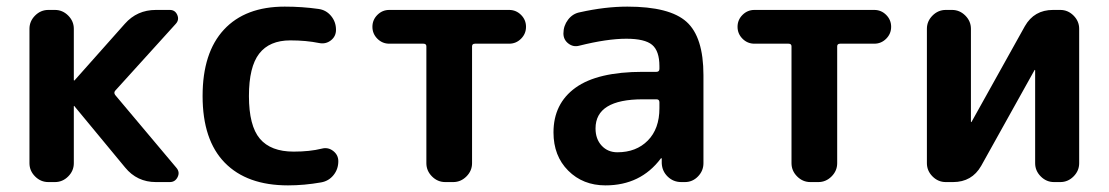

<svg xmlns="http://www.w3.org/2000/svg" viewBox="-20 -550 3349 580"><path d="M126 0Q103 0 86 -17Q69 -34 69 -57V-463Q69 -486 86 -503Q103 -520 126 -520H146Q169 -520 186 -503Q203 -486 203 -463V-308Q203 -307 204 -307H205L357 -478Q394 -520 451 -520H493Q509 -520 515.5 -505Q522 -490 511 -478L328 -276Q323 -270 328 -263L513 -43Q524 -30 516.5 -15Q509 0 493 0H451Q394 0 358 -44L205 -229Q205 -230 204 -230Q203 -230 203 -229V-57Q203 -34 186 -17Q169 0 146 0Z M850 10Q726 10 659 -58.5Q592 -127 592 -260Q592 -391 656.5 -460.5Q721 -530 840 -530Q893 -530 942 -523Q965 -520 980 -502Q995 -484 995 -460Q995 -440 979.5 -428Q964 -416 944 -420Q905 -428 857 -428Q794 -428 763 -388Q732 -348 732 -260Q732 -170 765 -131Q798 -92 867 -92Q916 -92 952 -101Q971 -106 986.5 -94Q1002 -82 1002 -63Q1002 -39 987.5 -21Q973 -3 950 1Q899 10 850 10Z M1156 -418Q1135 -418 1120 -433Q1105 -448 1105 -469Q1105 -490 1120 -505Q1135 -520 1156 -520H1518Q1539 -520 1554 -505Q1569 -490 1569 -469Q1569 -448 1554 -433Q1539 -418 1518 -418H1415Q1406 -418 1406 -410V-57Q1406 -34 1389 -17Q1372 0 1349 0H1325Q1302 0 1285 -17Q1268 -34 1268 -57V-410Q1268 -418 1259 -418Z M1922 -250Q1779 -250 1779 -162Q1779 -130 1797.5 -110Q1816 -90 1845 -90Q1902 -90 1937 -125.5Q1972 -161 1972 -223V-241Q1972 -250 1963 -250ZM1809 10Q1741 10 1696.5 -34.5Q1652 -79 1652 -150Q1652 -237 1718.5 -285Q1785 -333 1922 -333H1963Q1972 -333 1972 -342V-350Q1972 -396 1950 -414.5Q1928 -433 1872 -433Q1814 -433 1730 -412Q1712 -407 1697 -418.5Q1682 -430 1682 -449Q1682 -472 1696 -490.5Q1710 -509 1732 -513Q1808 -530 1875 -530Q2003 -530 2054 -484Q2105 -438 2105 -323V-57Q2105 -34 2088.5 -17Q2072 0 2049 0H2038Q2014 0 1997 -16.5Q1980 -33 1979 -57V-71Q1979 -72 1978 -72Q1976 -72 1976 -71Q1915 10 1809 10Z M2259 -418Q2238 -418 2223 -433Q2208 -448 2208 -469Q2208 -490 2223 -505Q2238 -520 2259 -520H2621Q2642 -520 2657 -505Q2672 -490 2672 -469Q2672 -448 2657 -433Q2642 -418 2621 -418H2518Q2509 -418 2509 -410V-57Q2509 -34 2492 -17Q2475 0 2452 0H2428Q2405 0 2388 -17Q2371 -34 2371 -57V-410Q2371 -418 2362 -418Z M2837 0Q2814 0 2797 -17Q2780 -34 2780 -57V-463Q2780 -486 2797 -503Q2814 -520 2837 -520H2856Q2879 -520 2896 -503Q2913 -486 2913 -463V-182L2914 -181L2915 -182L3076 -471Q3104 -520 3161 -520H3183Q3206 -520 3223 -503Q3240 -486 3240 -463V-57Q3240 -34 3223 -17Q3206 0 3183 0H3164Q3141 0 3124 -17Q3107 -34 3107 -57V-338L3106 -339L3105 -338L2944 -49Q2916 0 2859 0Z"/></svg>

Font: Rounded Mplus 1c Bold
Style: Bold
Weight: 700
Version: Version 1.059.20150529